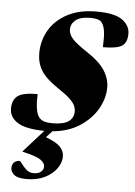

<svg xmlns="http://www.w3.org/2000/svg" viewBox="-74 -568 593 843"><g transform="rotate(5 222.5 -147.0)"><path d="M91 -143.5Q88 -69 106 -43.5Q115 -31 130 -26.2Q145 -21.5 167 -21.5Q216 -21.5 238 -37.5Q260 -53.5 260 -81Q260 -95 253.8 -108.2Q247.5 -121.5 229.8 -138Q212 -154.5 176.5 -178Q123.5 -213.5 103 -246.8Q82.5 -280 82.5 -322.5Q82.5 -379 109.8 -425.2Q137 -471.5 189.5 -499.2Q242 -527 316.5 -527Q398.5 -527 431.8 -502.2Q465 -477.5 465 -442Q465 -403 442.5 -388.2Q420 -373.5 358.5 -373.5Q360.5 -419.5 357.5 -441.5Q354.5 -463.5 347 -476Q339.5 -489 326 -493Q312.5 -497 292.5 -497Q248.5 -497 228 -480Q207.5 -463 207.5 -439Q207.5 -417.5 225 -397.8Q242.5 -378 295 -343.5Q347.5 -309 370.2 -272.8Q393 -236.5 393 -198.5Q393 -150.5 366.2 -104Q339.5 -57.5 289.5 -25Q239.5 7.5 170 13.5L144 42Q191.5 59.5 208.5 78.5Q225.5 97.5 225.5 120Q225.5 147.5 207 173.2Q188.5 199 154.8 215.8Q121 232.5 74 232.5Q36 232.5 20.2 219.5Q4.5 206.5 4.5 190Q4.5 173.5 14 164.8Q23.5 156 37.5 156Q41.5 156 49.8 168Q58 180 71.2 192Q84.5 204 103 204Q124.5 204 135.8 194.5Q147 185 147 170.5Q147 156 128 142Q109 128 47.5 114.5V112L134.5 15Q52.5 14 16.2 -9Q-20 -32 -20 -70Q-20 -108 3.2 -125.8Q26.5 -143.5 91 -143.5Z"/></g></svg>

Font: Newsreader Display ExtraBold
Style: Italic
Weight: 800
Italic angle: -17°
Designer: Hugues Gentile
Foundry: Production Type
Version: Version 1.001